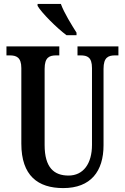

<svg xmlns="http://www.w3.org/2000/svg" viewBox="-20 -951 638 981"><path d="M320 -771H371V-784C347 -822 307 -886 291 -931H172V-921C192 -886 271 -807 320 -771ZM303 10C444 10 509 -76 509 -209V-599C509 -659 534 -668 569 -668H585V-714H376V-668H391C426 -668 450 -659 450 -603V-211C450 -115 406 -54 330 -54C256 -54 208 -95 208 -210V-599C208 -659 233 -668 268 -668H283V-714H13V-668H29C63 -668 89 -659 89 -603V-217C89 -53 174 10 303 10Z"/></svg>

Font: Noto Serif Sinhala ExtraCondensed SemiBold
Style: Regular
Weight: 600
Width: 2
Designer: Jelle Bosma - Monotype Design Team
Foundry: Monotype Imaging Inc.
Version: Version 2.007